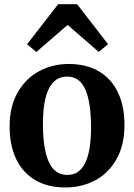

<svg xmlns="http://www.w3.org/2000/svg" viewBox="-20 -858 622 890"><path d="M298 -561.5Q380.5 -561.5 438.8 -527Q497 -492.5 527 -429Q557 -365.5 557 -279Q557 -184.5 519.5 -119Q482 -53.5 419.8 -21.2Q357.5 11 283.5 11Q201.5 11 143.2 -23.2Q85 -57.5 54.8 -121.2Q24.5 -185 24.5 -271.5Q24.5 -364.5 62.2 -430Q100 -495.5 162.2 -528.5Q224.5 -561.5 298 -561.5ZM402 -267.5Q402 -381.5 376 -442.2Q350 -503 291 -503Q179 -503 179 -282.5Q179 -169 206 -108Q233 -47 292.5 -47Q402 -47 402 -267.5ZM105.5 -653 249.5 -838.5H337.5L481 -653L437.5 -617.5L293.5 -742.5L148.5 -617Z"/></svg>

Font: Merriweather Text
Style: Bold
Weight: 700
Designer: Eben Sorkin
Foundry: Eben Sorkin
Version: Version 2.100